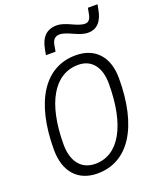

<svg xmlns="http://www.w3.org/2000/svg" viewBox="-171 -1045 939 1154"><g transform="rotate(-20 298.5 -468.0)"><path d="M250.5 9.8C448.7 9.8 565.9 -173.8 565.9 -484.4C565.9 -621.6 492.2 -703.1 367.2 -703.1C168.5 -703.1 51.3 -521.5 51.3 -214.4C51.3 -73.7 125 9.8 250.5 9.8ZM257.8 -49.3C168.9 -49.3 116.7 -114.3 116.7 -223.6C116.7 -487.8 208 -644 362.3 -644C447.3 -644 497.6 -581.1 497.6 -475.1C497.6 -207.5 408.2 -49.3 257.8 -49.3ZM200.7 -764.6H262.2L269 -803.7C274.9 -837.9 291.5 -854 319.3 -854C370.6 -854 425.8 -804.7 486.3 -804.7C543 -804.7 577.6 -841.8 590.8 -915.5L596.7 -946.3H535.2L528.3 -910.6C522.9 -877.9 509.3 -861.8 487.8 -861.8C435.5 -861.8 382.3 -911.1 321.3 -911.1C258.3 -911.1 220.2 -874 207 -798.8Z"/></g></svg>

Font: Cascadia Code NF Light
Style: Italic
Weight: 300
Italic angle: -10°
Monospace: yes
Designer: Aaron Bell
Foundry: Saja Typeworks
Version: Version 2404.023